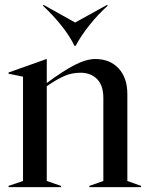

<svg xmlns="http://www.w3.org/2000/svg" viewBox="-20 -764 610 784"><path d="M15 -5 74 -25V-451L15 -463V-468L170 -523H171V-425Q237 -474 284.5 -498.5Q332 -523 369 -523Q429 -523 464.5 -484.5Q500 -446 500 -380V-25L556 -5V0H345V-5L402 -25V-364Q402 -415 376.5 -441Q351 -467 308 -467Q274 -467 243.5 -454Q213 -441 171 -412V-25L229 -5V0H15ZM417 -744 420 -741Q380 -705 345 -661Q310 -617 289 -577H284Q266 -615 232 -658Q198 -701 155 -741L158 -744L287 -672Z"/></svg>

Font: Nyght Serif
Style: Regular
Weight: 400
Designer: Maksym Kobuzan
Version: Version 0.410;July 4, 2025;FontCreator 15.0.0.2958 64-bit